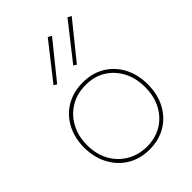

<svg xmlns="http://www.w3.org/2000/svg" viewBox="-208 -783 895 895"><g transform="rotate(-45 239.5 -335.5)"><path d="M240 18Q179 18 132 -10Q85 -38 58 -88Q31 -138 30 -203Q30 -268 56.5 -318Q83 -368 130.5 -396Q178 -424 240 -424Q302 -424 349 -396Q396 -368 422.5 -318Q449 -268 449 -203Q449 -138 422.5 -88Q396 -38 349 -10Q302 18 240 18ZM240 0Q296 0 339 -25.5Q382 -51 406.5 -97Q431 -143 431 -203Q431 -263 406.5 -309Q382 -355 339 -381Q296 -407 240 -406Q184 -406 140.5 -379.5Q97 -353 72.5 -307.5Q48 -262 48 -203Q48 -144 72.5 -98.5Q97 -53 140.5 -27Q184 -1 240 0ZM150 -502 135 -511 275 -689 293 -679ZM280 -502 265 -511 405 -689 423 -679Z"/></g></svg>

Font: Grandiflora One
Style: Regular
Weight: 400
Designer: Haesung Cho
Foundry: JAMO
Version: Version 1.000; ttfautohint (v1.8.4.7-5d5b);gftools[0.9.28]